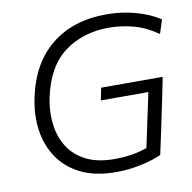

<svg xmlns="http://www.w3.org/2000/svg" viewBox="-81 -807 898 899"><g transform="rotate(-10 367.5 -358.0)"><path d="M673 -300Q671.5 -291.5 669.5 -283Q662 -247.5 652.5 -201.5Q644.5 -162.5 636 -123Q627 -83 616.5 -33Q577.5 -15.5 519.8 -2.8Q462 10 399.5 10Q301.5 10 233.5 -23.5Q165.5 -57 126.5 -114.8Q87.5 -172.5 77 -246Q73 -274 73 -303Q73 -350 83.5 -399.5Q117 -559.5 220.8 -642.5Q324.5 -725.5 481.5 -725.5Q555.5 -725.5 622.2 -706.8Q689 -688 735 -657L714 -591Q657.5 -631 599 -646.5Q540.5 -662 483 -662Q359.5 -662 271.8 -597Q184 -532 153.5 -389.5Q144.5 -346.5 144.5 -306Q144.5 -284.5 147 -264Q153.5 -203.5 183.2 -155.5Q213 -107.5 267.5 -79.5Q322 -51.5 404 -51.5Q443 -51.5 481.8 -57.2Q520.5 -63 558.5 -76.5Q566 -111.5 572.5 -141.5Q579 -171.5 585 -201.5Q595 -247.5 602.5 -283Q604.5 -291.5 607.5 -305.8Q610.5 -320 613 -333H387L399 -391.5H691.5L685.5 -362Q680 -334.5 673 -300Z"/></g></svg>

Font: Heraclito Light
Style: Italic
Weight: 300
Italic angle: -12°
Designer: Kostas Bartsokas (font) & Cristiano Sobral (main changes)
Foundry: Kostas Bartsokas (font) & Cristiano Sobral (main changes)
Version: Version 1.00;July 8, 2020;FontCreator 13.0.0.2655 64-bit